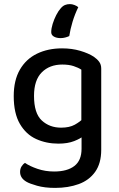

<svg xmlns="http://www.w3.org/2000/svg" viewBox="-20 -716 583 937"><path d="M276 -675Q286 -687 297 -691.5Q308 -696 321 -696Q332 -696 343.5 -691.5Q355 -687 362 -681Q345 -646 334 -609.5Q323 -573 318 -540Q310 -536 298.5 -533Q287 -530 276 -530Q256 -530 243 -537.5Q230 -545 230 -559Q230 -577 237 -599.5Q244 -622 254.5 -642.5Q265 -663 276 -675ZM265 -15Q206 -15 156.5 -37.5Q107 -60 77 -111.5Q47 -163 47 -247Q47 -324 77 -376Q107 -428 160.5 -454Q214 -480 283 -480Q331 -480 371.5 -468Q412 -456 438 -439Q454 -428 464 -414.5Q474 -401 474 -381V-71H377V-376Q362 -386 339 -393.5Q316 -401 284 -401Q222 -401 184 -363Q146 -325 146 -248Q146 -163 184 -128Q222 -93 278 -93Q319 -93 345 -107.5Q371 -122 387 -139L391 -55Q374 -40 342 -27.5Q310 -15 265 -15ZM378 10V-92H474V15Q474 81 444.5 122.5Q415 164 364 182.5Q313 201 249 201Q198 201 161 190.5Q124 180 109 171Q78 153 78 123Q78 108 85 96.5Q92 85 102 79Q125 95 163 108Q201 121 244 121Q308 121 343 94Q378 67 378 10Z"/></svg>

Font: Baloo Tamma 2 Medium
Style: Regular
Weight: 500
Designer: Divya Kowshik, Shuchita Grover and Ek Type
Foundry: Ek Type
Version: Version 1.700